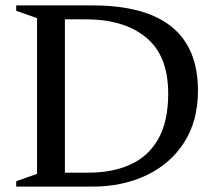

<svg xmlns="http://www.w3.org/2000/svg" viewBox="-20 -690 796 710"><path d="M40 0V-20L117 -47V-623L40 -650V-670H321.5Q712 -670 712 -355Q712 -242.5 661 -163.2Q610 -84 521.8 -42Q433.5 0 322.5 0ZM602 -344Q602 -484 520.5 -551.2Q439 -618.5 297.5 -618.5H220V-51.5H307.5Q396 -51.5 462.2 -81.5Q528.5 -111.5 565.2 -176Q602 -240.5 602 -344Z"/></svg>

Font: Newsreader Text Medium
Style: Regular
Weight: 500
Designer: Hugues Gentile
Foundry: Production Type
Version: Version 1.002